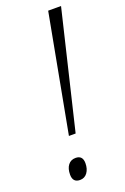

<svg xmlns="http://www.w3.org/2000/svg" viewBox="-142 -760 531 815"><g transform="rotate(-20 124.0 -353.0)"><path d="M121.1 -184.1H90.8L189.9 -713.9H248ZM39.1 -27.8Q39.1 -55.2 51.3 -71Q63.5 -86.9 85 -86.9Q117.2 -86.9 117.2 -51.8Q117.2 -25.9 105 -9Q92.8 7.8 71.8 7.8Q39.1 7.8 39.1 -27.8Z"/></g></svg>

Font: CAA NEO Sans Light
Style: Italic
Weight: 300
Italic angle: -12°
Version: Version 1.10